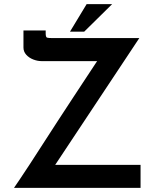

<svg xmlns="http://www.w3.org/2000/svg" viewBox="-20 -913 756 933"><path d="M48 0Q55 -10 75.5 -40.5Q96 -71 125.5 -116Q155 -161 189.5 -215Q224 -269 261 -325.5Q298 -382 333 -435.5Q368 -489 397.5 -533.5Q427 -578 447 -608.5Q467 -639 474 -648L488 -616H182Q162 -616 141.5 -624Q121 -632 107.5 -647Q94 -662 94 -682V-765H202V-751Q202 -732 209 -730Q216 -728 233 -728H657L239 -98L232 -112H663V0ZM525 -893 389 -759H320L401 -893Z"/></svg>

Font: Josefin Sans Thin SemiBold
Style: Regular
Weight: 600
Version: Version 2.000